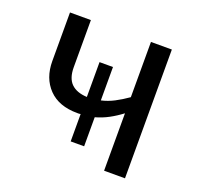

<svg xmlns="http://www.w3.org/2000/svg" viewBox="-100 -643 773 751"><g transform="rotate(20 286.5 -268.0)"><path d="M493 -536V0H406V-239Q381 -220 355 -206Q329 -192 300 -184V-63H244V-177Q241 -176 237.5 -176Q234 -176 230 -176Q153 -176 111 -219.5Q69 -263 69 -334V-536H156V-340Q156 -294 178.5 -272Q201 -250 244 -248V-393H300V-254Q327 -260 353 -273.5Q379 -287 406 -306V-536Z"/></g></svg>

Font: Noto Sans Display
Style: Regular
Weight: 400
Designer: Monotype Design Team
Foundry: Monotype Imaging Inc.
Version: Version 2.003